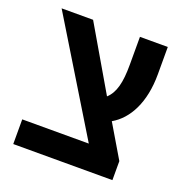

<svg xmlns="http://www.w3.org/2000/svg" viewBox="-112 -697 759 797"><g transform="rotate(20 268.0 -299.0)"><path d="M469 -84 383 -229C451 -268 496 -353 496 -477V-598H373V-474C373 -396 361 -348 329 -319L166 -598H27L325 -109H31V0H469Z"/></g></svg>

Font: Noto Sans Hebrew SemiCondensed Semi
Style: Regular
Weight: 600
Width: 4
Designer: Monotype Design Team
Foundry: Monotype Imaging Inc.
Version: Version 1.902